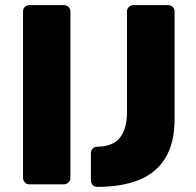

<svg xmlns="http://www.w3.org/2000/svg" viewBox="-20 -720 765 750"><path d="M360 10Q349 10 342 2.5Q335 -5 335 -15V-121Q335 -132 342 -139.5Q349 -147 360 -147Q419 -147 447.5 -181Q476 -215 476 -282V-675Q476 -686 483.5 -693Q491 -700 501 -700H636Q647 -700 654.5 -693Q662 -686 662 -675V-257Q662 -161 625.5 -102Q589 -43 521.5 -16.5Q454 10 360 10ZM95 0Q84 0 77 -7.5Q70 -15 70 -25V-675Q70 -686 77 -693Q84 -700 95 -700H229Q240 -700 247.5 -693Q255 -686 255 -675V-25Q255 -15 247.5 -7.5Q240 0 229 0Z"/></svg>

Font: Rubik
Style: Bold
Weight: 700
Designer: Hubert and Fischer
Foundry: Hubert and Fischer
Version: Version 2.300;gftools[0.9.30]